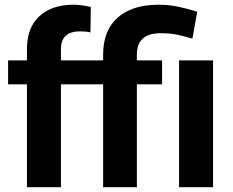

<svg xmlns="http://www.w3.org/2000/svg" viewBox="-20 -780 970 800"><path d="M233.9 0H92.3V-428.7H13.7V-528.3H92.3V-575.2Q92.3 -665.5 144.5 -712.9Q196.8 -760.3 285.6 -760.3Q305.2 -760.3 323.2 -757.6Q341.3 -754.9 358.4 -751L356.9 -645Q338.9 -649.4 313.5 -649.4Q233.9 -649.4 233.9 -575.2V-528.3H409.7V-552.2Q409.7 -653.3 470.5 -706.8Q531.2 -760.3 640.6 -760.3Q682.6 -760.3 721.4 -752.2Q760.3 -744.1 801.8 -731.4L781.7 -619.1Q754.9 -627 723.9 -634.3Q692.9 -641.6 649.4 -641.6Q550.3 -641.6 550.3 -552.2V-528.3H655.3V-428.7H550.3V0H409.7V-428.7H233.9ZM867.7 -528.3V0H726.1V-528.3Z"/></svg>

Font: Vazirmatn RD UI
Style: Bold
Weight: 700
Designer: Saber Rastikerdar
Foundry: Saber Rastikerdar
Version: Version 33.003